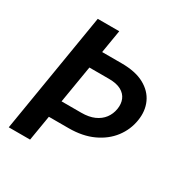

<svg xmlns="http://www.w3.org/2000/svg" viewBox="-166 -869 980 1009"><g transform="rotate(30 324.0 -364.0)"><path d="M141.6 -727.5H272L150.9 0H21.5ZM178.7 -587.9H367.2Q451.2 -587.9 504.2 -559.1Q557.1 -530.3 579.3 -481.4Q601.6 -432.6 591.8 -372.1Q582 -310.5 544.2 -261Q506.3 -211.4 443.6 -182.4Q380.9 -153.3 295.9 -153.3H107.4L124 -256.8H313Q359.4 -256.8 391.8 -271.2Q424.3 -285.6 443.4 -311Q462.4 -336.4 467.8 -369.1Q473.1 -401.9 462.4 -427.7Q451.7 -453.6 424.1 -468.8Q396.5 -483.9 350.1 -483.9H161.6Z"/></g></svg>

Font: Inter 20pt SemiBold
Style: Italic
Weight: 600
Italic angle: -9.3988°
Version: Version 4.001;git-66647c0bb